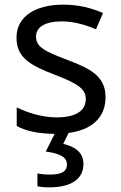

<svg xmlns="http://www.w3.org/2000/svg" viewBox="-20 -566 519 826"><path d="M339 139C339 88 300 64 252 53L275 6C374 -7 434 -59 434 -148C434 -234 375 -269 273 -307C170 -346 135 -364 135 -409C135 -449 174 -474 246 -474C298 -474 348 -459 393 -440L423 -510C373 -532 317 -546 252 -546C132 -546 51 -495 51 -404C51 -316 113 -284 217 -244C322 -204 349 -180 349 -140C349 -92 311 -61 222 -61C159 -61 94 -83 52 -104V-24C92 -2 143 9 215 10L177 86C228 93 268 106 268 141C268 174 242 185 194 185C175 185 153 183 141 180V235C152 238 171 240 191 240C289 240 339 203 339 139Z"/></svg>

Font: Noto Sans Newa
Style: Regular
Weight: 400
Designer: Monotype Design Team
Foundry: Monotype Imaging Inc.
Version: Version 2.007